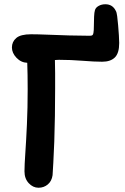

<svg xmlns="http://www.w3.org/2000/svg" viewBox="-20 -869 585 902"><path d="M161 13Q135 13 115 -8.5Q95 -30 95 -64Q95 -93 99 -150.5Q103 -208 106.5 -285Q110 -362 110 -450Q110 -485 109.5 -516.5Q109 -548 108 -574Q79 -575 57.5 -597.5Q36 -620 36 -646Q36 -673 56.5 -690.5Q77 -708 126 -708Q157 -708 205 -706Q253 -704 305.5 -702.5Q358 -701 402 -701Q411 -701 414.5 -704Q418 -707 419 -715Q421 -725 421 -747Q421 -769 422 -790.5Q423 -812 426 -821Q429 -833 443 -841Q457 -849 475 -849Q509 -849 524 -818Q528 -812 530.5 -793Q533 -774 535 -750Q537 -726 538.5 -703.5Q540 -681 540 -667Q540 -619 519.5 -599Q499 -579 460 -579Q424 -579 368 -583.5Q312 -588 257 -588Q247 -588 238 -587Q239 -560 239 -525.5Q239 -491 239 -452Q239 -390 238 -325.5Q237 -261 235 -204Q233 -147 230.5 -105Q228 -63 227 -46Q223 -18 204.5 -2.5Q186 13 161 13Z"/></svg>

Font: Shantell Sans Normal
Style: Regular
Weight: 600
Designer: Stephen Nixon, Anya Danilova, Shantell Martin
Foundry: Arrow Type
Version: Version 1.009;[a7da0bfa3]